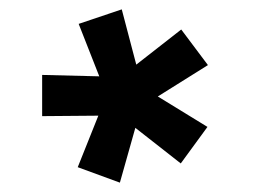

<svg xmlns="http://www.w3.org/2000/svg" viewBox="-20 -732 540 410"><path d="M70 -484V-572L192 -569L148 -681L240 -712L271 -594L367 -669L424 -593L317 -526L423 -461L366 -383L269 -459L236 -342L146 -375L190 -485Z"/></svg>

Font: Lekton
Style: Bold
Weight: 700
Designer: Paolo Mazzetti, Luciano Perondi, Raffaele Flato, Elena Papassissa, Emilio Macchia, Michela Povoleri, Tobias Seemiller, R
Version: Version 34.000